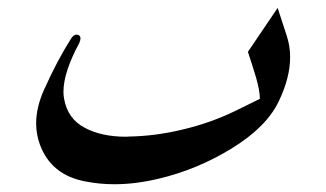

<svg xmlns="http://www.w3.org/2000/svg" viewBox="-20 -476 841 495"><path d="M698.7 -214.8Q667 -148.4 577.6 -93.5Q488.3 -38.6 388.2 -15.1Q329.1 -1 274.9 -1Q236.3 -1 199.7 -8.3Q111.8 -24.9 83 -103Q73.2 -129.4 73.2 -158.2Q73.2 -198.7 93.3 -244.1Q127.4 -320.3 164.1 -377.9Q170.4 -386.7 177.2 -386.7Q179.7 -386.7 182.1 -385.7Q187.5 -383.3 187.5 -377Q187.5 -372.6 184.6 -365.7Q143.6 -289.1 143.6 -239.7Q143.6 -230.5 145 -222.7Q153.8 -169.9 198.7 -146.5Q241.2 -123.5 305.7 -123.5Q309.1 -123.5 312.5 -124Q381.3 -125 453.1 -142.6Q524.4 -159.7 587.4 -190.4L649.9 -221.2V-223.1Q649.9 -241.7 640.1 -276.4Q629.4 -312 619.1 -342.3L695.8 -455.6L719.7 -382.3Q728 -356.4 728 -328.6Q728 -275.9 698.7 -214.8Z"/></svg>

Font: Aref Ruqaa
Style: Regular
Weight: 400
Designer: Abdoulla Aref
Version: Version 0.7